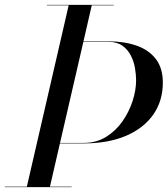

<svg xmlns="http://www.w3.org/2000/svg" viewBox="-45 -770 690 790"><path d="M-25 -2H65.5L237.5 -748H148V-750H423V-748H332.5L298.5 -600H400Q465.5 -600 516.2 -582.5Q567 -565 596 -527.5Q625 -490 625 -430Q625 -355 585.8 -298.8Q546.5 -242.5 473.5 -211.2Q400.5 -180 300 -180H201.5L160.5 -2H250V0H-25ZM400 -598H298L202 -182H300Q351 -182 391 -206.5Q431 -231 458.5 -270.2Q486 -309.5 500.5 -354.2Q515 -399 515 -440Q515 -462 510.5 -489.2Q506 -516.5 493.5 -541.2Q481 -566 458.5 -582Q436 -598 400 -598Z"/></svg>

Font: Bodoni* 96pt
Style: Italic
Weight: 400
Italic angle: -13°
Version: Version 2.3